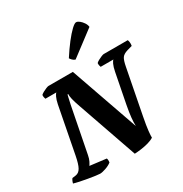

<svg xmlns="http://www.w3.org/2000/svg" viewBox="-235 -1158 1268 1327"><g transform="rotate(-30 398.5 -495.0)"><path d="M181 0Q172 0 146.5 -3.5Q121 -7 89 -12.5Q57 -18 28.5 -24Q0 -30 -16 -35Q-13 -47 -8.5 -56.5Q-4 -66 0 -70L29 -74Q54 -78 69 -104.5Q84 -131 96 -193L167 -561Q174 -595 183.5 -614.5Q193 -634 199 -638H112Q110 -643 108 -651.5Q106 -660 107 -671Q114 -678 127.5 -685.5Q141 -693 155 -698.5Q169 -704 174 -704H369L559 -162Q558 -191 561.5 -227.5Q565 -264 576 -322L622 -558Q629 -594 638.5 -614Q648 -634 655 -638H553Q551 -643 549 -651.5Q547 -660 548 -671Q555 -678 568.5 -685.5Q582 -693 596 -698.5Q610 -704 615 -704H807Q810 -698 812 -685.5Q814 -673 811 -656L772 -645Q738 -635 725.5 -616.5Q713 -598 704 -550L635 -194Q622 -127 618 -88.5Q614 -50 615 -37Q597 -25 568.5 -17Q540 -9 510.5 -5Q481 -1 457 0L291 -476Q261 -560 265 -587H259Q258 -580 254 -566Q250 -552 243 -517L172 -154Q167 -127 158 -109.5Q149 -92 143 -84L273 -68Q275 -64 276 -55Q277 -46 275 -35Q256 -20 227 -10Q198 0 181 0ZM428 -768Q415 -772 405.5 -782Q396 -792 392 -799Q428 -855 461.5 -898Q495 -941 521 -965.5Q547 -990 559 -990Q571 -990 585 -979Q599 -968 610.5 -951Q622 -934 624 -916Z"/></g></svg>

Font: Texturina 72pt 72pt Black
Style: Italic
Weight: 900
Italic angle: -11°
Designer: Guillermo Torres Carreño
Foundry: Omnibus-Type
Version: Version 1.002; ttfautohint (v1.8.3)